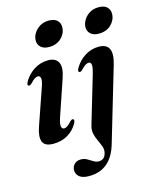

<svg xmlns="http://www.w3.org/2000/svg" viewBox="-133 -771 894 1104"><g transform="rotate(-15 313.5 -219.0)"><path d="M228.5 -533.5Q196 -533.5 179 -550Q162 -566.5 163 -591Q163.5 -612.5 176.5 -633.2Q189.5 -654 212 -667.5Q234.5 -681 264 -681Q299.5 -681 315.5 -664.2Q331.5 -647.5 330.5 -623.5Q329.5 -587.5 301.5 -560.5Q273.5 -533.5 228.5 -533.5ZM185 -129.5Q171 -89 174.8 -74Q178.5 -59 191 -59Q199.5 -59 209.8 -65.5Q220 -72 235 -89Q246.5 -100 253.5 -97Q263.5 -92.5 253 -71.5Q232.5 -34.5 195.5 -12Q158.5 10.5 108.5 10.5Q58 10.5 45.8 -19.5Q33.5 -49.5 53 -106L126.5 -318Q140.5 -357 137.2 -372.2Q134 -387.5 121.5 -387.5Q112.5 -387.5 102 -381Q91.5 -374.5 75 -356.5Q63.5 -346.5 56.5 -349.5Q47 -354 57 -373Q80.5 -413.5 118.5 -437.5Q156.5 -461.5 201.5 -461.5Q246.5 -461.5 262 -431Q277.5 -400.5 256.5 -339.5ZM525 -533.5Q492.5 -533.5 475.2 -550Q458 -566.5 459 -591Q460 -612.5 473 -633.2Q486 -654 508.5 -667.5Q531 -681 560.5 -681Q596 -681 612 -664.2Q628 -647.5 627 -623.5Q626 -587.5 598 -560.5Q570 -533.5 525 -533.5ZM560.5 -339 430.5 100.5Q388.5 243 259 243Q220.5 243 201.8 227.8Q183 212.5 183 188.5Q183 167.5 197.2 152.8Q211.5 138 235.5 138Q256.5 138 272.8 147.5Q289 157 304 166.2Q319 175.5 335.5 175.5Q350 175.5 362 166.8Q374 158 379 135Q383 116.5 376 97.5Q369 78.5 359 57.8Q349 37 343.8 13.8Q338.5 -9.5 346.5 -36L430 -318Q441.5 -358 439 -372.8Q436.5 -387.5 423.5 -387.5Q414.5 -387.5 404 -381Q393.5 -374.5 376.5 -356.5Q365.5 -346.5 358.5 -349.5Q349 -354 359 -373Q382.5 -413.5 420.5 -437.5Q458.5 -461.5 503 -461.5Q596.5 -461.5 560.5 -339Z"/></g></svg>

Font: Fraunces 72pt S000 SemiBold
Style: Italic
Weight: 600
Italic angle: -16°
Version: Version 1.000; ttfautohint (v1.8.3)